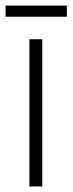

<svg xmlns="http://www.w3.org/2000/svg" viewBox="-35 -671 261 691"><path d="M-15.1 -650.9H205.6V-610.8H-15.1ZM117.2 0H70.8V-529.8H117.2Z"/></svg>

Font: Germano
Style: Regular
Weight: 300
Width: 3
Foundry: Ascender Corporation
Version: Version 1.10; ttfautohint (v1.5)